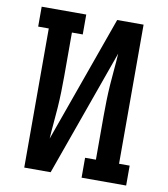

<svg xmlns="http://www.w3.org/2000/svg" viewBox="-82 -805 765 874"><g transform="rotate(10 300.0 -367.5)"><path d="M89 0V-643H40V-735H246V-643H196V-441Q196 -405 195 -368.5Q194 -332 191.5 -295.5Q189 -259 185.5 -222.5Q182 -186 180 -150L389 -735H511V-92H560V0H354V-92H404V-294Q404 -330 405 -366.5Q406 -403 408.5 -439.5Q411 -476 414.5 -512.5Q418 -549 420 -585L211 0Z"/></g></svg>

Font: Iosevka Curly Slab SmBdEx
Style: Regular
Weight: 600
Width: 7
Monospace: yes
Designer: Belleve Invis
Foundry: Belleve Invis
Version: Version 11.1.0; ttfautohint (v1.8.3)